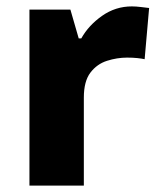

<svg xmlns="http://www.w3.org/2000/svg" viewBox="-20 -580 502 600"><path d="M392 -560Q405 -560 421 -558Q437 -556 446 -555L432 -395Q423 -397 409 -398.5Q395 -400 377 -400Q346 -400 314.5 -390Q283 -380 262.5 -353Q242 -326 242 -275V0H72V-550H200L226 -460H234Q257 -501 299 -530.5Q341 -560 392 -560Z"/></svg>

Font: Noto Kufi Arabic ExtraBold
Style: Regular
Weight: 800
Designer: Monotype Design Team, David Williams, Khaled Hosny
Foundry: Google LLC
Version: Version 2.109; ttfautohint (v1.8.4.7-5d5b)